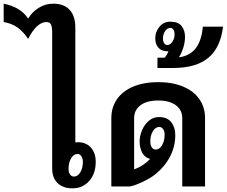

<svg xmlns="http://www.w3.org/2000/svg" viewBox="-170 -1015 1234 1045"><path d="M351 -134Q351 -70 315.5 -30Q280 10 224 10Q173 10 143.5 -18.5Q114 -47 114 -98V-840Q114 -868 107.5 -881.5Q101 -895 82 -895Q56 -895 30.5 -871Q5 -847 -17 -803Q-43 -843 -75 -865.5Q-107 -888 -150 -895V-995Q-57 -976 -17 -914Q5 -950 41 -972.5Q77 -995 120 -995Q178 -995 209 -961.5Q240 -928 240 -865V-240Q245 -241 254 -241Q298 -241 324.5 -212Q351 -183 351 -134ZM281 -134Q281 -152 273 -164.5Q265 -177 252 -177Q231 -177 217 -153.5Q203 -130 203 -95Q203 -78 211 -66Q219 -54 232 -54Q253 -54 267 -77Q281 -100 281 -134Z M946 -372V0H822V-372Q822 -416 787.5 -442Q753 -468 691 -468Q629 -468 594.5 -442Q560 -416 560 -372V-93Q585 -102 608 -117Q630 -132 647 -150Q617 -158 603.5 -184.5Q590 -211 590 -245Q590 -275 603 -306Q616 -337 640 -357.5Q664 -378 695 -378Q740 -378 762 -350Q784 -322 784 -280Q784 -218 755.5 -163Q727 -108 676 -67Q649 -45 604 -24Q559 -3 535 0H436V-372Q436 -431 467 -475.5Q498 -520 556 -544Q614 -568 691 -568Q768 -568 826 -544Q884 -520 915 -475.5Q946 -431 946 -372ZM648 -244Q648 -226 656 -213.5Q664 -201 677 -201Q698 -201 712 -224.5Q726 -248 726 -283Q726 -300 718 -312Q710 -324 697 -324Q676 -324 662 -301Q648 -278 648 -244Z M1044 -870Q1030 -755 963.5 -700Q897 -645 772 -645H687V-701H726Q738 -714 747 -736H742Q709 -736 692 -755.5Q675 -775 675 -807Q675 -841 697.5 -869Q720 -897 757 -897Q800 -897 818.5 -873Q837 -849 837 -815Q837 -785 827.5 -755Q818 -725 804 -703Q863 -711 895 -752Q927 -793 934 -870ZM780 -826Q780 -844 774 -853.5Q768 -863 757 -863Q740 -863 728.5 -845.5Q717 -828 717 -807Q717 -789 723.5 -779.5Q730 -770 741 -770Q757 -770 768.5 -788Q780 -806 780 -826Z"/></svg>

Font: KoHo
Style: Bold
Weight: 700
Designer: Cadson Demak & Katatrad Team
Foundry: Cadson Demak Co.,Ltd.
Version: Version 1.000; ttfautohint (v1.6)